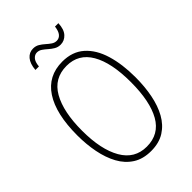

<svg xmlns="http://www.w3.org/2000/svg" viewBox="-263 -1002 1117 1117"><g transform="rotate(-45 295.5 -444.0)"><path d="M535 -358Q535 -282 522 -215.5Q509 -149 481 -98.5Q453 -48 407.5 -19Q362 10 296 10Q230 10 184 -19.5Q138 -49 110 -100.5Q82 -152 69 -218.5Q56 -285 56 -358Q56 -535 118 -629.5Q180 -724 298 -724Q380 -724 432.5 -677.5Q485 -631 510 -548.5Q535 -466 535 -358ZM95 -358Q95 -203 146 -114.5Q197 -26 296 -26Q398 -26 447 -112.5Q496 -199 496 -358Q496 -517 446 -603Q396 -689 298 -689Q195 -689 145 -601Q95 -513 95 -358ZM153 -800Q157 -848 178 -873Q199 -898 231 -898Q253 -898 269.5 -888Q286 -878 300.5 -865Q315 -852 329.5 -842Q344 -832 361 -832Q381 -832 394.5 -848Q408 -864 412 -898H440Q438 -849 415.5 -824.5Q393 -800 361 -800Q340 -800 323 -810Q306 -820 291.5 -833Q277 -846 262.5 -856Q248 -866 231 -866Q213 -866 199 -850.5Q185 -835 182 -800Z"/></g></svg>

Font: Noto Sans Sinhala Condensed ExtraLight
Style: Regular
Weight: 200
Width: 3
Designer: Jelle Bosma - Monotype Design Team
Foundry: Monotype Imaging Inc.
Version: Version 2.006; ttfautohint (v1.8.4.7-5d5b)